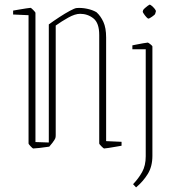

<svg xmlns="http://www.w3.org/2000/svg" viewBox="-20 -635 739 834"><path d="M411 -12V-483Q411 -535 386 -555Q361 -575 328 -575Q306 -575 276.5 -558.5Q247 -542 222 -524V-48Q222 -40 220.5 -35Q219 -30 208 -15L194 2Q176 5 152.5 7.5Q129 10 124 10Q122 10 113 0.5Q104 -9 104 -12V-569L37 -572V-589Q43 -590 60 -593Q77 -596 93.5 -598.5Q110 -601 113 -601Q115 -601 124.5 -591.5Q134 -582 134 -579V-18L192 -16V-529Q214 -545 238.5 -561Q263 -577 283.5 -588Q304 -599 312 -600Q334 -602 358 -597Q382 -592 399 -582Q417 -566 429 -540Q441 -514 441 -472V-22L508 -19V-2Q502 -1 485 2Q468 5 452 7.5Q436 10 432 10Q430 10 420.5 0.5Q411 -9 411 -12ZM602 -592Q603 -594 609 -599.5Q615 -605 622 -610Q629 -615 630 -615Q633 -615 640 -609Q647 -603 652.5 -596Q658 -589 657 -585L654 -575Q653 -571 640.5 -562.5Q628 -554 625 -554Q622 -554 616 -560.5Q610 -567 605 -574.5Q600 -582 600 -584ZM571 179 558 165Q582 140 597.5 112Q613 84 613 44V-421H555V-438Q555 -438 570 -441Q585 -444 601.5 -447Q618 -450 622 -450Q624 -450 633 -443Q642 -436 642 -433V42Q642 88 622 120.5Q602 153 571 179Z"/></svg>

Font: Grenze Gotisch Thin
Style: Regular
Weight: 100
Designer: Renata Polastri
Foundry: Omnibus-Type
Version: Version 1.001